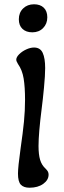

<svg xmlns="http://www.w3.org/2000/svg" viewBox="-20 -867 297 897"><path d="M68 -777Q68 -808 88 -827.5Q108 -847 139 -847Q168 -847 184.5 -831Q201 -815 201 -786Q201 -756 181.5 -736Q162 -716 131 -716Q102 -716 85 -732Q68 -748 68 -777ZM64 -56Q64 -86 76 -172Q87 -248 92 -299Q97 -350 97 -401Q97 -460 90.5 -500Q84 -540 64 -568Q56 -581 56 -588Q56 -600 69.5 -613.5Q83 -627 102.5 -636Q122 -645 139 -645Q168 -645 179.5 -620Q191 -595 191 -549Q191 -515 185.5 -457.5Q180 -400 175 -362Q160 -244 160 -185Q160 -145 167.5 -120Q175 -95 194 -78Q201 -71 204 -65Q207 -59 207 -51Q207 -26 182 -8Q157 10 118 10Q91 10 77.5 -4Q64 -18 64 -56Z"/></svg>

Font: AkayaTelivigala
Style: Regular
Weight: 400
Designer: Vaishnavi Murthy Yerkadithaya ( vaishnavimurthy@gmail.com ), Juan Luis Blanco Aristondo ( juan@blancoletters.com )
Version: Version 1.000